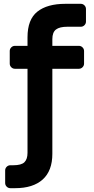

<svg xmlns="http://www.w3.org/2000/svg" viewBox="-20 -760 491 1005"><path d="M58 -400H124V40C124 62 118.7 78.3 108 89C97.3 99.7 77.7 105 49 105H34C26.7 105 20.3 107.7 15 113C9.7 118.3 7 124.7 7 132V198C7 205.3 9.7 211.7 15 217C20.3 222.3 26.7 225 34 225H59C121.7 225 169.8 209.8 203.5 179.5C237.2 149.2 254 104.3 254 45V-400H393C400.3 -400 406.7 -402.7 412 -408C417.3 -413.3 420 -419.7 420 -427V-493C420 -500.3 417.3 -506.7 412 -512C406.7 -517.3 400.3 -520 393 -520H254V-555C254 -579 260.3 -595.8 273 -605.5C285.7 -615.2 305.3 -620 332 -620H403C410.3 -620 416.7 -622.7 422 -628C427.3 -633.3 430 -639.7 430 -647V-713C430 -720.3 427.3 -726.7 422 -732C416.7 -737.3 410.3 -740 403 -740H322C258.7 -740 209.8 -726.3 175.5 -699C141.2 -671.7 124 -627 124 -565V-520H58C50.7 -520 44.3 -517.3 39 -512C33.7 -506.7 31 -500.3 31 -493V-427C31 -419.7 33.7 -413.3 39 -408C44.3 -402.7 50.7 -400 58 -400Z"/></svg>

Font: Rubik
Style: Regular
Weight: 500
Designer: Hubert & Fischer
Foundry: Hubert & Fischer
Version: Version 1.100